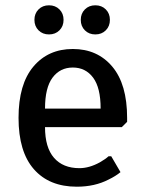

<svg xmlns="http://www.w3.org/2000/svg" viewBox="-20 -695 545 725"><path d="M204.5 -580.5Q189 -565 165 -565Q141 -565 125.5 -580.5Q110 -596 110 -620Q110 -644 125.5 -659.5Q141 -675 165 -675Q189 -675 204.5 -659.5Q220 -644 220 -620Q220 -596 204.5 -580.5ZM379.5 -580.5Q364 -565 340 -565Q316 -565 300.5 -580.5Q285 -596 285 -620Q285 -644 300.5 -659.5Q316 -675 340 -675Q364 -675 379.5 -659.5Q395 -644 395 -620Q395 -596 379.5 -580.5ZM270 10Q166 10 108 -56Q50 -122 50 -250Q50 -377 106 -443.5Q162 -510 255 -510Q348 -510 404 -443.5Q460 -377 460 -250V-235L440 -215H150Q150 -138 184 -99Q218 -60 280 -60Q317 -60 357 -82Q378 -94 390 -105H400L435 -45Q417 -30 390 -17Q338 10 270 10ZM150 -285H360Q360 -364 331.5 -402Q303 -440 255 -440Q207 -440 178.5 -402Q150 -364 150 -285Z"/></svg>

Font: Scada
Style: Regular
Weight: 400
Designer: Jovanny Lemonad
Foundry: Jovanny Lemonad
Version: Version 4.100;PS 004.100;hotconv 1.0.88;makeotf.lib2.5.64775